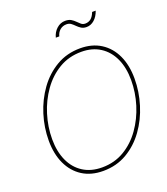

<svg xmlns="http://www.w3.org/2000/svg" viewBox="-165 -1040 1015 1164"><g transform="rotate(-20 342.5 -457.5)"><path d="M299.8 9.8Q222.2 9.8 166.5 -25.6Q110.8 -61 80.8 -125.2Q50.8 -189.5 50.8 -275.4Q50.8 -359.9 76.4 -441.9Q102.1 -523.9 150.1 -590.6Q198.2 -657.2 266.6 -697.3Q335 -737.3 420.4 -737.3Q497.6 -737.3 553.2 -701.9Q608.9 -666.5 638.7 -602.5Q668.5 -538.6 668.5 -452.1Q668.5 -368.2 643.1 -285.9Q617.7 -203.6 569.8 -137Q522 -70.3 453.9 -30.3Q385.7 9.8 299.8 9.8ZM300.8 -12.7Q380.9 -12.7 444.6 -50.8Q508.3 -88.9 553.2 -152.6Q598.1 -216.3 622.1 -293.7Q646 -371.1 646 -450.2Q646 -530.8 618.9 -590.1Q591.8 -649.4 541 -682.1Q490.2 -714.8 419.9 -714.8Q339.4 -714.8 275.4 -676.8Q211.4 -638.7 166.3 -575Q121.1 -511.2 97.2 -433.6Q73.2 -356 73.2 -276.9Q73.2 -197.3 100.3 -137.7Q127.4 -78.1 178.5 -45.4Q229.5 -12.7 300.8 -12.7ZM502.9 -844.7Q482.4 -844.7 468.8 -853.5Q455.1 -862.3 444.1 -873.5Q433.1 -884.8 421.4 -893.6Q409.7 -902.3 392.6 -902.3Q368.7 -902.3 351.1 -887.9Q333.5 -873.5 327.1 -848.1H304.7Q313 -881.3 337.2 -903.1Q361.3 -924.8 392.6 -924.8Q415.5 -924.8 429.9 -916Q444.3 -907.2 455.1 -896Q465.8 -884.8 476.6 -876Q487.3 -867.2 502.4 -867.2Q523.4 -867.2 538.8 -879.4Q554.2 -891.6 564.9 -919.4H587.9Q576.2 -884.8 553.5 -864.7Q530.8 -844.7 502.9 -844.7Z"/></g></svg>

Font: Inter Display Thin
Style: Italic
Weight: 100
Italic angle: -9.39999°
Designer: Rasmus Andersson
Foundry: rsms
Version: Version 4.000;git-a52131595